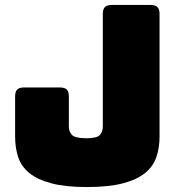

<svg xmlns="http://www.w3.org/2000/svg" viewBox="-20 -740 728 775"><path d="M624 -189Q624 -143 611 -105.5Q598 -68 565.5 -41.5Q533 -15 476 0Q419 15 331 15Q244 15 187.5 0Q131 -15 98.5 -41.5Q66 -68 53.5 -105.5Q41 -143 41 -189V-351Q41 -370 49.5 -378.5Q58 -387 77 -387H222Q241 -387 249.5 -378.5Q258 -370 258 -351V-229Q258 -209 270.5 -195.5Q283 -182 329 -182Q372 -182 383.5 -195.5Q395 -209 395 -229V-684Q395 -703 403.5 -711.5Q412 -720 431 -720H588Q607 -720 615.5 -711.5Q624 -703 624 -684Z"/></svg>

Font: Bungee
Style: Regular
Weight: 400
Designer: David Jonathan Ross
Foundry: David Jonathan Ross
Version: Version 1.001;PS 1.0;hotconv 1.0.72;makeotf.lib2.5.5900